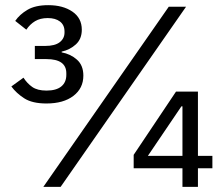

<svg xmlns="http://www.w3.org/2000/svg" viewBox="-20 -724 864 744"><path d="M155 -546Q193 -546 211.5 -560.5Q230 -575 230 -598V-602Q230 -627 212.5 -640.5Q195 -654 165 -654Q136 -654 116 -642Q96 -630 82 -609L39 -643Q56 -668 86.5 -686Q117 -704 167 -704Q224 -704 260.5 -679Q297 -654 297 -609Q297 -573 274 -552Q251 -531 219 -524V-521Q253 -515 278 -493Q303 -471 303 -431Q303 -382 264.5 -352.5Q226 -323 160 -323Q105 -323 74 -343Q43 -363 24 -389L71 -423Q85 -401 105 -387Q125 -373 160 -373Q198 -373 217.5 -389Q237 -405 237 -434V-440Q237 -495 160 -495H115V-546ZM148 0 634 -698H701L215 0ZM687 0V-72H498V-124L662 -369H747V-120H803V-72H747V0ZM687 -312H683L553 -120H687Z"/></svg>

Font: IBM Plex Sans KR
Style: Regular
Weight: 400
Designer: Mike Abbink; Paul van der Laan; Pieter van Rosmalen; Wujin Sim; Chorong Kim; Dohee Lee;
Foundry: Sandoll Inc.
Version: Version 1.001